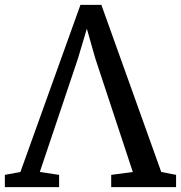

<svg xmlns="http://www.w3.org/2000/svg" viewBox="-42 -771 745 791"><path d="M-22 0V-50.6L42.1 -62.5L289.4 -750.9H375.7L622.3 -62.5L683.4 -50.6V0H416.1V-50.6L505.2 -62.4L350.5 -530.7L315.8 -652.8L278.9 -529.1L122 -62.5L201.5 -50.6V0Z"/></svg>

Font: Merriweather Light
Style: Regular
Weight: 300
Designer: Eben Sorkin
Foundry: Eben Sorkin
Version: Version 2.100